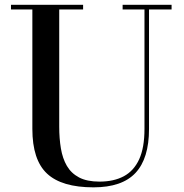

<svg xmlns="http://www.w3.org/2000/svg" viewBox="-20 -770 770 804"><path d="M698.5 -750V-730.5H604V-230Q604 -106.5 547.5 -46Q491 14.5 371.5 14.5Q238.5 14.5 177 -43Q115.5 -100.5 115.5 -230V-730.5H26V-750H328V-730.5H228V-240Q228 -190.5 235 -148.5Q242 -106.5 260 -75.5Q278 -44.5 311 -27Q344 -9.5 396.5 -9.5Q456.5 -9.5 498.5 -32Q540.5 -54.5 562.8 -103Q585 -151.5 585 -230V-730.5H493.5V-750Z"/></svg>

Font: Bodoni Moda 11pt Medium
Style: Regular
Weight: 500
Designer: Owen Earl
Foundry: indestructible type
Version: Version 2.004